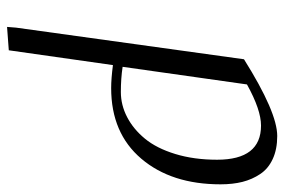

<svg xmlns="http://www.w3.org/2000/svg" viewBox="-148 -348 790 533"><g transform="rotate(90 246.5 -81.0)"><path d="M54.2 293.9 56.2 269 144 -363.8Q291 -456.1 356.9 -456.1Q394 -456.1 420.9 -443.6Q447.8 -431.2 462.6 -408.9Q477.5 -386.7 484.4 -359.6Q491.2 -332.5 491.2 -298.8Q491.2 -162.6 420.2 -78.9Q349.1 4.9 224.1 4.9Q198.2 4.9 160.2 0L119.1 289.1ZM165 -26.9Q197.3 -22 234.9 -22Q271 -22 304.4 -39.3Q337.9 -56.6 364.5 -88.9Q391.1 -121.1 407 -173.1Q422.9 -225.1 422.9 -289.1Q422.9 -411.1 328.1 -411.1Q284.2 -411.1 213.9 -372.1Z"/></g></svg>

Font: Dehuti
Style: Italic
Weight: 400
Version: Version 1.2